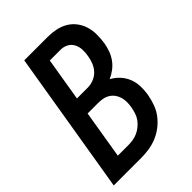

<svg xmlns="http://www.w3.org/2000/svg" viewBox="-215 -832 930 930"><g transform="rotate(-45 250.0 -367.5)"><path d="M4 0 126 -735H287Q315 -735 342 -729.5Q369 -724 392 -710.5Q415 -697 431 -676Q447 -655 455 -629.5Q463 -604 463 -575.5Q463 -547 459 -519Q455 -497 447.5 -475.5Q440 -454 426.5 -435Q413 -416 394 -401.5Q375 -387 354 -378Q378 -365 396 -345.5Q414 -326 424 -301.5Q434 -277 435 -248.5Q436 -220 431 -191Q426 -164 416.5 -137.5Q407 -111 389.5 -88Q372 -65 348.5 -47Q325 -29 298.5 -18.5Q272 -8 245 -4Q218 0 191 0ZM176 -424H250Q270 -424 290.5 -432Q311 -440 325.5 -455.5Q340 -471 348 -491Q356 -511 359 -531Q363 -552 362 -572.5Q361 -593 352 -610.5Q343 -628 325.5 -637.5Q308 -647 287 -647H213ZM120 -88H191Q207 -88 223.5 -90.5Q240 -93 255.5 -100Q271 -107 285 -118.5Q299 -130 309 -144Q319 -158 324 -174.5Q329 -191 332 -207Q335 -224 335 -240.5Q335 -257 330.5 -272.5Q326 -288 317 -300.5Q308 -313 294.5 -321.5Q281 -330 265 -333Q249 -336 232 -336H161Z"/></g></svg>

Font: Iosevka SS04 Semibold Oblique
Style: Regular
Weight: 600
Italic angle: -9°
Monospace: yes
Designer: Belleve Invis
Foundry: Belleve Invis
Version: Version 19.0.0; ttfautohint (v1.8.4)